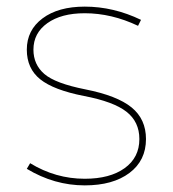

<svg xmlns="http://www.w3.org/2000/svg" viewBox="-20 -550 522 580"><path d="M406 -490 397 -472Q317 -510 236 -510Q165 -510 123 -480Q81 -450 81 -400Q81 -355 114 -326.5Q147 -298 238 -280Q334 -261 377.5 -225.5Q421 -190 421 -130Q421 -65 371 -27.5Q321 10 236 10Q144 10 61 -40L71 -57Q148 -10 236 -10Q312 -10 356.5 -42Q401 -74 401 -130Q401 -182 362 -212.5Q323 -243 234 -260Q142 -278 101.5 -310.5Q61 -343 61 -400Q61 -459 108.5 -494.5Q156 -530 236 -530Q323 -530 406 -490Z"/></svg>

Font: M PLUS 1p Thin
Style: Regular
Weight: 250
Version: Version 1.062